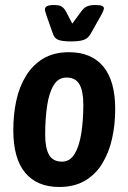

<svg xmlns="http://www.w3.org/2000/svg" viewBox="-20 -738 510 765"><path d="M216 7Q128 7 80.5 -49.5Q33 -106 33 -220Q33 -282 45 -337.5Q57 -393 84 -436.5Q111 -480 153 -505Q195 -530 255 -530Q344 -530 391.5 -473Q439 -416 439 -303Q439 -241 426.5 -185.5Q414 -130 387.5 -86.5Q361 -43 318.5 -18Q276 7 216 7ZM227 -94Q259 -94 277.5 -125Q296 -156 304 -207.5Q312 -259 312 -321Q312 -375 296.5 -402Q281 -429 245 -429Q212 -429 193.5 -398Q175 -367 167.5 -315Q160 -263 160 -202Q160 -148 175.5 -121Q191 -94 227 -94ZM361 -718Q379 -718 386.5 -714.5Q394 -711 394 -705Q394 -697 381 -674L341 -603Q331 -585 313.5 -579Q296 -573 263 -573Q229 -573 213 -579Q197 -585 191 -603L166 -674Q159 -693 159 -701Q159 -718 195 -718Q217 -718 226.5 -711.5Q236 -705 244 -690L268 -644L302 -690Q313 -706 325.5 -712Q338 -718 361 -718Z"/></svg>

Font: Asap Condensed Condensed SemiBold
Style: Italic
Weight: 600
Width: 3
Italic angle: -6°
Designer: Pablo Cosgaya
Foundry: Omnibus-Type
Version: Version 3.001; ttfautohint (v1.8.4.7-5d5b)